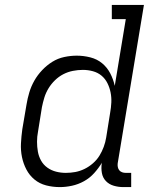

<svg xmlns="http://www.w3.org/2000/svg" viewBox="-20 -755 640 783"><path d="M224 8Q195 8 168 1Q141 -6 120.5 -23Q100 -40 87.5 -64Q75 -88 69.5 -115Q64 -142 65.5 -170.5Q67 -199 71 -228L88 -328Q92 -353 99.5 -378Q107 -403 120 -426Q133 -449 152 -469Q171 -489 193.5 -503Q216 -517 242 -522.5Q268 -528 293 -528Q321 -528 348.5 -521Q376 -514 396.5 -497Q417 -480 429.5 -456Q442 -432 448 -405L493 -677H436V-735H567L460 -89Q459 -81 460.5 -73.5Q462 -66 466.5 -60.5Q471 -55 478 -52.5Q485 -50 493 -50H515V8H483Q463 8 444 2.5Q425 -3 412 -16.5Q399 -30 395.5 -49.5Q392 -69 395 -89L396 -92Q382 -69 364 -49Q346 -29 322.5 -16Q299 -3 273.5 2.5Q248 8 224 8ZM248 -50Q268 -50 287 -53.5Q306 -57 324.5 -66Q343 -75 359 -89Q375 -103 385.5 -120Q396 -137 403 -156Q410 -175 413 -194L429 -294Q433 -316 434 -337Q435 -358 431 -378Q427 -398 418 -416Q409 -434 394 -446.5Q379 -459 359 -464.5Q339 -470 318 -470Q298 -470 277.5 -466Q257 -462 238.5 -452.5Q220 -443 204.5 -428Q189 -413 178 -395Q167 -377 161 -357.5Q155 -338 151 -318L135 -218Q131 -198 131 -177Q131 -156 134.5 -136.5Q138 -117 147.5 -100Q157 -83 173 -71.5Q189 -60 208.5 -55Q228 -50 248 -50Z"/></svg>

Font: Iosevka HT Light Extended
Style: Italic
Weight: 300
Width: 7
Italic angle: -9°
Monospace: yes
Designer: Belleve Invis
Foundry: Belleve Invis
Version: Version 32.3.0; ttfautohint (v1.8.4)